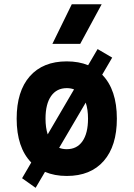

<svg xmlns="http://www.w3.org/2000/svg" viewBox="-20 -815 626 900"><path d="M147 65.4 83.5 20.5 126.5 -53.2Q58.1 -123.5 58.1 -258.8Q58.1 -387.2 119.6 -457.3Q181.2 -527.3 293 -527.3Q349.1 -527.3 393.1 -509.3L437.5 -585L505.9 -544.9L459 -464.8Q527.8 -394.5 527.8 -258.8Q527.8 -130.9 466.3 -60.5Q404.8 9.8 293 9.8Q235.8 9.8 190.9 -9.3ZM293 -115.7Q340.8 -115.7 366.7 -153.1Q392.6 -190.4 392.6 -258.8Q392.6 -302.7 381.8 -334L257.3 -122.1Q273.4 -115.7 293 -115.7ZM203.6 -185.1 327.1 -396Q311.5 -401.9 293 -401.9Q245.6 -401.9 219.5 -364.7Q193.4 -327.6 193.4 -258.8Q193.4 -216.3 203.6 -185.1ZM225.6 -609.4 316.4 -794.9H456.5L356 -609.4Z"/></svg>

Font: Cascadia Mono
Style: Bold
Weight: 700
Monospace: yes
Designer: Aaron Bell
Foundry: Saja Typeworks
Version: Version 2404.023; ttfautohint (v1.8.4)